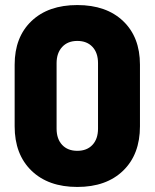

<svg xmlns="http://www.w3.org/2000/svg" viewBox="-20 -728 613 760"><path d="M38 -228V-472Q38 -581 104.5 -644.5Q171 -708 286 -708Q401 -708 467.5 -644.5Q534 -581 534 -472V-228Q534 -117 467.5 -52.5Q401 12 286 12Q171 12 104.5 -52.5Q38 -117 38 -228ZM368 -219V-478Q368 -519 346 -542.5Q324 -566 286 -566Q248 -566 226 -542Q204 -518 204 -478V-219Q204 -178 226 -154.5Q248 -131 286 -131Q324 -131 346 -154.5Q368 -178 368 -219Z"/></svg>

Font: BARLOWEXTRABOLD
Style: Regular
Weight: 800
Designer: Jeremy Tribby
Foundry: Tribby Type
Version: Version 1.422